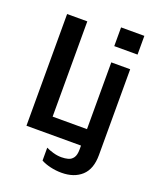

<svg xmlns="http://www.w3.org/2000/svg" viewBox="-162 -821 925 1108"><g transform="rotate(20 300.0 -267.0)"><path d="M68 0V-686H192V-101H427L442 0ZM350 186Q315 186 281 178Q247 170 224 157V78Q242 87 268 94.5Q294 102 319 102Q341 102 360 97Q379 92 391 75Q403 58 403 24V-511H519V16Q519 102 473 144Q427 186 350 186ZM387 -605V-720H530V-605Z"/></g></svg>

Font: Chivo Mono Medium Medium
Style: Regular
Weight: 500
Monospace: yes
Version: Version 1.008